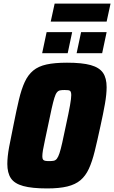

<svg xmlns="http://www.w3.org/2000/svg" viewBox="-20 -1047 639 1075"><path d="M244 8Q159 8 110 -5.5Q61 -19 41 -49Q21 -79 21 -129Q21 -169 31 -223.5Q41 -278 56 -349Q72 -430 86 -489Q100 -548 118.5 -588Q137 -628 166 -652Q195 -676 240.5 -686Q286 -696 355 -696Q440 -696 488 -682.5Q536 -669 556.5 -639.5Q577 -610 577 -559Q577 -519 567.5 -465Q558 -411 542 -339Q525 -260 510.5 -201Q496 -142 477.5 -102Q459 -62 430.5 -38Q402 -14 357 -3Q312 8 244 8ZM256 -145Q271 -145 281 -147Q291 -149 298.5 -158.5Q306 -168 313 -189Q320 -210 328.5 -248Q337 -286 349 -344Q365 -417 372 -457Q379 -497 379 -515Q379 -529 375 -535Q371 -541 362.5 -542Q354 -543 341 -543Q326 -543 316 -541Q306 -539 298.5 -529.5Q291 -520 284.5 -499Q278 -478 269.5 -440.5Q261 -403 249 -344Q239 -295 231.5 -261.5Q224 -228 220.5 -206.5Q217 -185 217 -172Q217 -159 221 -153.5Q225 -148 234 -146.5Q243 -145 256 -145ZM409 -749 434 -867H577L552 -749ZM216 -749 241 -867H384L359 -749ZM264 -926 286 -1027H599L577 -926Z"/></svg>

Font: Saira SemiCondensed Black
Style: Italic
Weight: 900
Width: 4
Italic angle: -12°
Designer: Hector Gatti with collaboration of the Omnibus-Type team
Foundry: Omnibus-Type
Version: Version 1.101